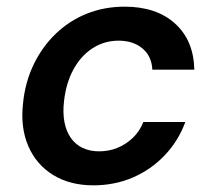

<svg xmlns="http://www.w3.org/2000/svg" viewBox="-20 -544 640 576"><path d="M260 12Q190 12 139.5 -19Q89 -50 65 -105.5Q41 -161 49 -233Q55 -296 80.5 -349.5Q106 -403 147 -442.5Q188 -482 240.5 -503Q293 -524 354 -524Q449 -524 505 -473.5Q561 -423 563 -335H437Q435 -376 407 -399Q379 -422 336 -422Q293 -422 258 -399.5Q223 -377 200.5 -336Q178 -295 172 -240Q168 -205 173.5 -177Q179 -149 193 -129.5Q207 -110 228.5 -100Q250 -90 277 -90Q307 -90 332.5 -100.5Q358 -111 378.5 -130.5Q399 -150 410 -178H536Q515 -121 474 -78Q433 -35 378.5 -11.5Q324 12 260 12Z"/></svg>

Font: DM Sans 12pt SemiBold
Style: Italic
Weight: 600
Italic angle: -10°
Version: Version 4.004;gftools[0.9.30]